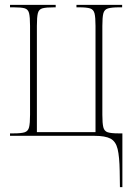

<svg xmlns="http://www.w3.org/2000/svg" viewBox="-20 -556 551 786"><path d="M470 144Q469 85 461.5 54Q454 23 432.5 11.5Q411 0 366 0H21V-10H36Q67 -10 81 -14.5Q95 -19 99 -35Q103 -51 103 -86V-450Q103 -486 99 -502Q95 -518 81 -522Q67 -526 36 -526H21V-536H208V-526H202Q169 -526 154 -522Q139 -518 135 -502Q131 -486 131 -450V-15H371V-450Q371 -485 367 -501Q363 -517 349 -521.5Q335 -526 304 -526H293V-536H480V-526H469Q437 -526 422 -521.5Q407 -517 403 -501Q399 -485 399 -450V-86Q399 -51 403 -35Q407 -19 421 -14.5Q435 -10 465 -10H481V210H471Z"/></svg>

Font: Noto Serif Display ExtraCondensed Thin
Style: Regular
Weight: 100
Width: 2
Designer: Monotype Design Team
Foundry: Monotype Imaging Inc.
Version: Version 2.009